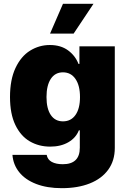

<svg xmlns="http://www.w3.org/2000/svg" viewBox="-20 -772 668 1002"><path d="M44.9 36.1H223.6Q228 61 250.2 73Q272.5 85 307.6 85Q396.5 85 396.5 -1V-91.8H391.6Q376 -52.2 336.4 -29.5Q296.9 -6.8 242.2 -6.8Q182.6 -6.8 135.3 -34.4Q87.9 -62 60.1 -119.9Q32.2 -177.7 32.2 -265.6Q32.2 -356.4 61 -417.5Q89.8 -478.5 137.2 -507.8Q184.6 -537.1 240.2 -537.1Q296.9 -537.1 335 -509.3Q373 -481.4 389.6 -438.5H394.5V-530.3H579.1V0Q579.1 66.4 544.9 113.5Q510.7 160.6 448.5 185.3Q386.2 210 302.7 210Q225.6 210 168.7 188Q111.8 166 80.3 126.7Q48.8 87.4 44.9 36.1ZM397.5 -265.6Q397.5 -325.7 373.8 -360.1Q350.1 -394.5 308.6 -394.5Q267.6 -394.5 245.1 -360.4Q222.7 -326.2 222.7 -265.6Q222.7 -205.1 245.1 -171.9Q267.6 -138.7 308.6 -138.7Q350.6 -138.7 374 -172.1Q397.5 -205.6 397.5 -265.6ZM308.6 -752H467.8L364.3 -596.7H241.2Z"/></svg>

Font: Pretendard Std Black
Style: Regular
Weight: 900
Designer: Base glyphs from Inter by Rasmus Andersson; Hangeul glyphs from Noto Sans CJK(Source Han Sans) by Jang Soo-young and Kan
Foundry: Kil Hyung-jin
Version: Version 1.309